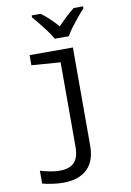

<svg xmlns="http://www.w3.org/2000/svg" viewBox="-107 -830 776 1140"><g transform="rotate(-10 281.5 -260.5)"><path d="M180 245Q150 245 115 240Q80 235 55 228V150Q72 156 92 160.5Q112 165 133 168Q154 171 172 171Q212 171 238 157.5Q264 144 276 116.5Q288 89 288 48V-462L114 -475V-536H375V56Q375 149 324.5 197Q274 245 180 245ZM278 -606Q266 -629 246.5 -655Q227 -681 206 -707.5Q185 -734 167 -754V-766H221Q245 -749 271 -724.5Q297 -700 320 -673Q347 -701 371 -723.5Q395 -746 421 -766H477V-754Q459 -735 437 -708.5Q415 -682 395 -655.5Q375 -629 363 -606Z"/></g></svg>

Font: Noto Sans Mono SemiCondensed
Style: Regular
Weight: 400
Width: 4
Designer: Monotype Design Team
Foundry: Monotype Imaging Inc.
Version: Version 2.010